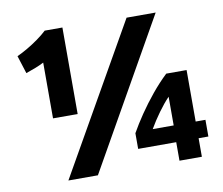

<svg xmlns="http://www.w3.org/2000/svg" viewBox="-80 -814 1078 929"><g transform="rotate(-10 459.0 -350.0)"><path d="M839 -157V-410H739Q700 -373 663.5 -328.5Q627 -284 596 -238.5Q565 -193 542 -152V-75H729V16H839V-75H887V-157ZM183 17H328L740 -710H597ZM628 -157Q650 -195 677.5 -233Q705 -271 731 -298V-157ZM73 -530Q96 -538 119.5 -547Q143 -556 162 -566V-292H283V-717H196Q177 -699 150.5 -680Q124 -661 96.5 -645Q69 -629 45 -618Z"/></g></svg>

Font: Repo Bold
Style: Bold
Weight: 700
Designer: Stefan Peev
Foundry: Context Ltd
Version: Version 1.502